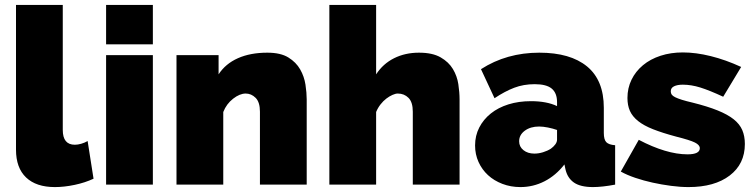

<svg xmlns="http://www.w3.org/2000/svg" viewBox="-20 -750 3062 780"><path d="M45 -730H235V-222Q235 -162 284 -162Q296 -162 310 -166Q324 -170 336 -177L360 -24Q326 -8 283.5 1Q241 10 203 10Q127 10 86 -29Q45 -68 45 -142Z M411 0V-526H601V0ZM411 -570V-730H601V-570Z M1226 0H1036V-296Q1036 -335 1018.5 -352.5Q1001 -370 978 -370Q954 -370 927 -349Q900 -328 887 -295V0H697V-526H868V-448Q896 -491 946.5 -513.5Q997 -536 1066 -536Q1120 -536 1151.5 -516.5Q1183 -497 1199.5 -468Q1216 -439 1221 -406Q1226 -373 1226 -346Z M1847 0H1657V-296Q1657 -335 1639.5 -352.5Q1622 -370 1596 -370Q1587 -370 1574.5 -364.5Q1562 -359 1549.5 -349.5Q1537 -340 1526 -326Q1515 -312 1508 -295V0H1318V-730H1508V-448Q1536 -491 1581 -513.5Q1626 -536 1682 -536Q1737 -536 1770 -517Q1803 -498 1820 -469.5Q1837 -441 1842 -408Q1847 -375 1847 -346Z M2094 10Q2055 10 2021 -3Q1987 -16 1962.5 -38.5Q1938 -61 1924 -92Q1910 -123 1910 -159Q1910 -199 1927 -232Q1944 -265 1974 -289Q2004 -313 2045.5 -326Q2087 -339 2137 -339Q2201 -339 2243 -319V-335Q2243 -372 2221.5 -390Q2200 -408 2152 -408Q2107 -408 2069 -393.5Q2031 -379 1989 -351L1934 -469Q2038 -536 2171 -536Q2297 -536 2365 -480Q2433 -424 2433 -312V-210Q2433 -183 2443 -172.5Q2453 -162 2479 -160V0Q2453 5 2430 7.5Q2407 10 2389 10Q2338 10 2311.5 -8.5Q2285 -27 2277 -63L2273 -82Q2238 -37 2192 -13.5Q2146 10 2094 10ZM2151 -126Q2168 -126 2186 -131.5Q2204 -137 2218 -146Q2229 -154 2236 -163.5Q2243 -173 2243 -183V-222Q2226 -228 2206 -232Q2186 -236 2170 -236Q2135 -236 2112 -219Q2089 -202 2089 -176Q2089 -154 2106.5 -140Q2124 -126 2151 -126Z M2777 10Q2744 10 2706 5Q2668 0 2631.5 -8Q2595 -16 2561 -27.5Q2527 -39 2502 -53L2575 -182Q2630 -153 2680 -138Q2730 -123 2773 -123Q2823 -123 2823 -148Q2823 -161 2803 -171Q2783 -181 2727 -195Q2671 -210 2633 -225Q2595 -240 2572 -258.5Q2549 -277 2539 -299.5Q2529 -322 2529 -352Q2529 -392 2545.5 -426Q2562 -460 2592 -485Q2622 -510 2663.5 -523.5Q2705 -537 2754 -537Q2807 -537 2867.5 -522Q2928 -507 2991 -478L2918 -357Q2862 -383 2825 -394.5Q2788 -406 2754 -406Q2732 -406 2718.5 -399.5Q2705 -393 2705 -379Q2705 -371 2709 -365.5Q2713 -360 2723 -355Q2733 -350 2750.5 -344.5Q2768 -339 2794 -333Q2854 -318 2895 -301.5Q2936 -285 2960.5 -265.5Q2985 -246 2995.5 -221.5Q3006 -197 3006 -165Q3006 -84 2944.5 -37Q2883 10 2777 10Z"/></svg>

Font: Raleway
Style: Heavy
Weight: 900
Designer: Matt McInerney, Pablo Impallari, Rodrigo Fuenzalida
Foundry: Matt McInerney, Pablo Impallari, Rodrigo Fuenzalida
Version: Version 2.001; ttfautohint (v0.8) -G 200 -r 50